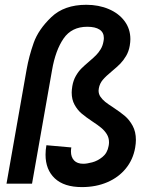

<svg xmlns="http://www.w3.org/2000/svg" viewBox="-20 -748 640 782"><path d="M165.5 -118Q165.5 -137.5 169 -156.5L270.5 -147.5Q269 -139.5 269 -131Q269 -108 281.8 -94.5Q294.5 -81 319.5 -81Q333.5 -81 355.5 -86.8Q377.5 -92.5 397.5 -108.8Q417.5 -125 422.5 -154Q424 -161.5 424 -168.5Q424 -187 415 -201.5Q406 -216 392.5 -227.2Q379 -238.5 356 -253.5Q329 -271.5 312.2 -285.8Q295.5 -300 283.8 -321.2Q272 -342.5 272 -371Q272 -381 274.5 -397Q278.5 -420.5 288.8 -438.5Q299 -456.5 311.5 -469Q324 -481.5 343 -497.5Q361 -513 371.2 -523.2Q381.5 -533.5 390 -547.5Q398.5 -561.5 401.5 -579.5Q403 -587 403 -593Q403 -616 385.5 -627.5Q368 -639 335.5 -639Q272 -639 239 -591.2Q206 -543.5 192 -462.5L110.5 0H6.5L88.5 -465.5Q98 -519 117.2 -573.5Q136.5 -628 189 -678.2Q241.5 -728.5 331.5 -728.5Q382 -728.5 423 -711Q464 -693.5 487.5 -661.8Q511 -630 511 -588.5Q511 -577 508.5 -562Q504.5 -538.5 493.5 -520Q482.5 -501.5 469.8 -488.5Q457 -475.5 436.5 -458.5Q411.5 -438 398.8 -423Q386 -408 382.5 -388Q381.5 -382 381.5 -379Q381.5 -365 389.2 -353.8Q397 -342.5 408.5 -333.2Q420 -324 441 -310.5Q470.5 -291 488.8 -275.5Q507 -260 520.2 -235.8Q533.5 -211.5 533.5 -178Q533.5 -164 530.5 -146.5Q522 -98 492.5 -61.8Q463 -25.5 417 -5.8Q371 14 313.5 14Q241 14 203.2 -21.5Q165.5 -57 165.5 -118Z"/></svg>

Font: JuliaMono BoldItalic
Style: Regular
Weight: 700
Italic angle: -9°
Monospace: yes
Designer: cormullion
Foundry: corm
Version: Version 0.049; ttfautohint (v1.8.4)